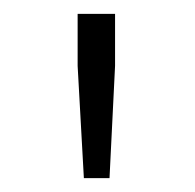

<svg xmlns="http://www.w3.org/2000/svg" viewBox="-20 -785 281 277"><path d="M101 -528 92 -690V-765H146V-690L138 -528Z"/></svg>

Font: Noto Sans SC Thin ExtraLight
Style: Regular
Weight: 250
Version: Version 2.004-H2;hotconv 1.0.118;makeotfexe 2.5.65603